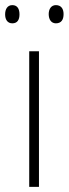

<svg xmlns="http://www.w3.org/2000/svg" viewBox="-32 -729 268 749"><path d="M-12 -673C-12 -653 -3 -638 16 -638C36 -638 44 -652 44 -673C44 -694 36 -709 16 -709C-3 -709 -12 -693 -12 -673ZM158 -674C158 -653 168 -638 186 -638C207 -638 216 -652 216 -674C216 -694 207 -709 186 -709C168 -709 158 -694 158 -674ZM120 0V-529H82V0Z"/></svg>

Font: Noto Sans Gurmukhi UI SemiCondensed ExtraLight
Style: Regular
Weight: 200
Width: 4
Designer: Jelle Bosma - Monotype Design Team
Foundry: Monotype Imaging Inc.
Version: Version 2.004